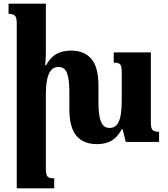

<svg xmlns="http://www.w3.org/2000/svg" viewBox="-20 -780 921 1055"><path d="M809 -107Q809 -74 819 -65Q829 -56 854 -56V0H671L654 -69H649Q622 -22 589.5 -5Q557 12 513 12Q438 12 399.5 -34.5Q361 -81 361 -182V-279Q361 -343 348.5 -377.5Q336 -412 301 -412Q274 -412 259 -392Q244 -372 238 -338Q232 -304 232 -262V147Q232 179 240.5 189.5Q249 200 278 200V255H72V-652Q72 -684 62 -694Q52 -704 27 -704V-760H232V-493Q232 -474 231 -456Q230 -438 228 -421H233Q256 -464 289 -483Q322 -502 372 -502Q443 -502 482 -456.5Q521 -411 521 -309V-213Q521 -148 534.5 -112.5Q548 -77 582 -77Q610 -77 624.5 -97.5Q639 -118 644 -152.5Q649 -187 649 -229V-384Q649 -416 640.5 -426Q632 -436 605 -436V-492H809Z"/></svg>

Font: Noto Serif Armenian SemiCondensed ExtraBold
Style: Regular
Weight: 800
Width: 4
Designer: Monotype Design Team
Foundry: Monotype Imaging Inc.
Version: Version 2.008; ttfautohint (v1.8.4.7-5d5b)